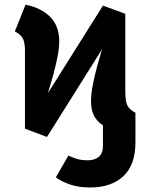

<svg xmlns="http://www.w3.org/2000/svg" viewBox="-20 -583 655 836"><path d="M184.6 13.3 88.7 -22.6V-362.1Q88.7 -398.5 79 -416.2Q69.2 -433.8 44.6 -446.2L91.3 -562.6Q160 -548.7 199 -509Q237.9 -469.2 237.9 -403.6Q237.9 -372.3 229.7 -332.1Q221.5 -291.8 210.3 -251Q199 -210.3 188.7 -177.4L428.2 -558.5L525.6 -523.1V-183.6Q525.6 -140 535.4 -122.3Q545.1 -104.6 569.7 -92.3L569.2 -91.3H569.7V37.4Q569.7 135.4 516.9 184.4Q464.1 233.3 372.3 233.3Q323.1 233.3 285.4 220.5Q247.7 207.7 223.1 189.2L277.9 94.4Q297.4 103.6 315.9 109.2Q334.4 114.9 362.1 114.9Q392.3 114.9 410.3 99.7Q428.2 84.6 428.2 51.8V-37.4Q403.1 -53.3 389.7 -78.5Q376.4 -103.6 376.4 -141.5Q376.4 -173.3 384.1 -213.6Q391.8 -253.8 403.1 -294.6Q414.4 -335.4 424.1 -368.2Z"/></svg>

Font: FiraCode Nerd Font
Style: Bold
Weight: 700
Designer: Carrois Corporate, Edenspiekermann AG, Nikita Prokopov
Foundry: Carrois Corporate, Edenspiekermann AG, Nikita Prokopov
Version: Version 6.002;Nerd Fonts 2.1.0